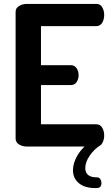

<svg xmlns="http://www.w3.org/2000/svg" viewBox="-20 -751 570 984"><path d="M117 0Q96 0 78 -10.5Q60 -21 60 -41V-690Q60 -710 78 -720.5Q96 -731 117 -731H473Q495 -731 504.5 -713Q514 -695 514 -675Q514 -651 503.5 -634Q493 -617 473 -617H190V-417H342Q362 -417 372.5 -401.5Q383 -386 383 -365Q383 -348 373.5 -331.5Q364 -315 342 -315H190V-114H473Q493 -114 503.5 -97Q514 -80 514 -56Q514 -36 504.5 -18Q495 0 473 0ZM471 213Q432 213 406.5 201.5Q381 190 367.5 169.5Q354 149 354 123Q354 82 379.5 41Q405 0 448 -26L495 -7Q462 14 439.5 47Q417 80 417 111Q417 133 431.5 145.5Q446 158 477 158Q489 158 494.5 167.5Q500 177 500 187Q500 198 494.5 205.5Q489 213 471 213Z"/></svg>

Font: Dosis ExtraLight
Style: Bold
Weight: 700
Version: Version 3.001; ttfautohint (v1.8.2)